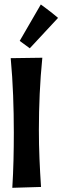

<svg xmlns="http://www.w3.org/2000/svg" viewBox="-20 -830 285 875"><path d="M172.9 -566.9Q164.6 -483.4 160.9 -401.6Q157.2 -319.8 157.2 -237.8Q157.2 -171.4 159.9 -107.2Q162.6 -43 167 22L36.1 25.9Q40 -37.6 41.5 -100.1Q43 -162.6 43 -226.1Q43 -311 39.8 -395.5Q36.6 -480 28.8 -564.9ZM166 -809.6Q178.2 -800.8 192.1 -790.3Q206.1 -779.8 217.8 -770.5Q231.4 -759.8 244.6 -748.5L115.7 -609.9L69.8 -643.6Z"/></svg>

Font: Rum Raisin
Style: Regular
Weight: 400
Designer: Astigmatic (AOETI)
Foundry: Astigmatic (AOETI)
Version: Version 1.000